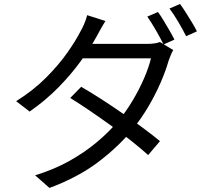

<svg xmlns="http://www.w3.org/2000/svg" viewBox="-20 -866 1040 954"><path d="M765 -806.2Q778 -788.8 792.8 -764.2Q807.7 -739.7 822.1 -714.7Q836.5 -689.7 846.7 -669.2L792.6 -645.1Q777.8 -675.5 754.8 -715.3Q731.9 -755.1 711.9 -783.5ZM874.6 -846.3Q888.2 -827.9 903.8 -803Q919.5 -778.1 934.4 -753.6Q949.3 -729.1 958.5 -710.3L904.8 -686.1Q888.5 -719 865.9 -757.3Q843.3 -795.5 822.1 -823.5ZM383.5 -434.8Q431.5 -406.9 484.5 -372.8Q537.4 -338.6 590 -302Q642.6 -265.5 690.4 -230.4Q738.2 -195.3 774.8 -164.6L716.1 -95.6Q681.7 -126.8 634.6 -164.2Q587.6 -201.7 534.4 -240.1Q481.1 -278.5 428.3 -314.5Q375.4 -350.4 329.1 -379.3ZM840.7 -617.3Q834.4 -606.8 828.1 -591.4Q821.9 -576 817.6 -563.9Q803.2 -513 777.4 -453.9Q751.6 -394.9 716.3 -335Q681 -275.2 636.6 -220.6Q568.8 -137.3 468.4 -61.2Q368 14.9 225.8 67.8L154.4 5Q247.7 -23.3 324.1 -66Q400.5 -108.6 461.4 -159.8Q522.3 -210.9 566.9 -264.4Q605.9 -310.8 638.5 -365.5Q671.2 -420.3 695.1 -475.1Q719.1 -530 730.1 -576.2H359.5L391.5 -647.9H709.4Q729.5 -647.9 746.3 -650.2Q763.1 -652.5 774.8 -657.3ZM504 -761.6Q491.5 -742 479.1 -719.6Q466.7 -697.2 459.2 -683.2Q429.3 -628.8 381.9 -563.1Q334.5 -497.5 270.8 -432.3Q207 -367.2 127.2 -311.7L60.2 -363.3Q146.2 -417 209.4 -480.7Q272.6 -544.4 315.3 -605.3Q357.9 -666.2 380.9 -711.9Q388.8 -725 398.8 -748.2Q408.8 -771.4 413.1 -790.6Z"/></svg>

Font: Noto Sans TC Thin
Style: Regular
Weight: 100
Designer: Ryoko NISHIZUKA 西塚涼子 (kana, bopomofo & ideographs); Paul D. Hunt (Latin, Greek & Cyrillic); Sandoll Communications 산돌커뮤니
Foundry: Adobe
Version: Version 2.004-H2;hotconv 1.0.118;makeotfexe 2.5.65603